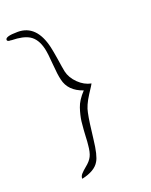

<svg xmlns="http://www.w3.org/2000/svg" viewBox="-204 -764 733 935"><g transform="rotate(-20 163.0 -296.0)"><path d="M57 94Q56 81 66.5 69.5Q77 58 93 45Q117 26 127 6Q137 -14 140 -51Q142 -66 143 -94Q144 -122 149 -171Q153 -201 164.5 -236Q176 -271 211 -308Q138 -333 124 -396Q117 -424 113 -479Q109 -535 103 -562Q90 -618 54 -639Q23 -657 -35 -658Q-38 -659 -41 -659Q-44 -659 -47 -659Q-57 -661 -58 -666Q-62 -686 6 -686Q103 -686 132 -560Q137 -538 144 -494Q147 -472 150 -455Q153 -438 155 -427Q163 -392 192.5 -363Q222 -334 258 -327Q258 -325 229 -281Q199 -234 193 -200Q188 -177 183.5 -144Q179 -111 174 -68Q165 13 148 40Q126 79 57 94Z"/></g></svg>

Font: Oooh Baby
Style: Normal
Weight: 400
Designer: Robert E. Leuschke
Foundry: Robert E. Leuschke
Version: Version 1.011; ttfautohint (v1.8.3)